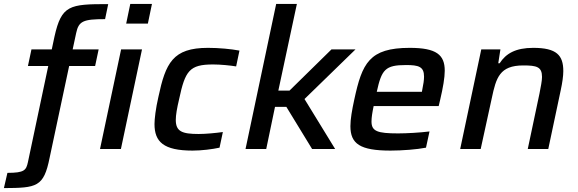

<svg xmlns="http://www.w3.org/2000/svg" viewBox="-81 -763 2959 983"><path d="M586 -743 565 -642H676L697 -743ZM-43 122 -61 200C107 199 143 195 173 45L273 -425H406L424 -510H291L309 -594C322 -655 345 -665 457 -665L473 -742C275 -742 234 -737 198 -576L184 -510H80L62 -425H166L62 67C53 108 45 122 -43 122ZM539 -510 431 0H538L646 -510Z M905 8C952 8 1006 1 1043 -7L1060 -87C1024 -82 973 -77 936 -77C851 -77 819 -90 819 -149C819 -174 825 -209 836 -255C867 -401 889 -433 1010 -433C1048 -433 1097 -428 1128 -423L1145 -504C1103 -512 1040 -518 984 -518C803 -518 767 -440 730 -267C716 -207 710 -153 710 -128C710 -37 756 8 905 8Z M1333 -743 1176 0H1282L1327 -216H1385L1517 0H1635L1478 -256L1739 -510H1616L1401 -299H1344L1439 -743Z M1918 8C1979 8 2055 2 2100 -7L2118 -90C2070 -84 2002 -80 1957 -80C1851 -80 1821 -91 1821 -141C1821 -161 1825 -187 1832 -220H2165L2173 -254C2187 -314 2196 -365 2196 -401C2196 -482 2154 -518 2017 -518C1809 -518 1773 -439 1733 -254C1721 -199 1713 -153 1713 -117C1713 -27 1762 8 1918 8ZM2079 -293H1848C1873 -407 1891 -430 1998 -430C2062 -430 2090 -422 2090 -371C2090 -354 2087 -332 2081 -304Z M2383 -510 2275 0H2380L2437 -261C2459 -365 2477 -428 2598 -428C2667 -428 2694 -421 2694 -369C2694 -350 2688 -320 2681 -284L2621 0H2726L2790 -302C2798 -339 2803 -374 2803 -399C2803 -480 2769 -518 2649 -518C2559 -518 2509 -489 2477 -439H2470L2481 -510Z"/></svg>

Font: Saira UNSAM Medium Italic
Style: Regular
Weight: 500
Italic angle: -12°
Designer: Hector Gatti with collaboration of the Omnibus-Type team
Foundry: Omnibus-Type
Version: Version 0.072;PS 000.072;hotconv 1.0.88;makeotf.lib2.5.64775